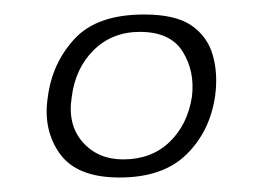

<svg xmlns="http://www.w3.org/2000/svg" viewBox="-20 -611 362 265"><path d="M145 -366Q86 -366 62.5 -399Q39 -432 46 -477Q52 -524 83 -557.5Q114 -591 179 -591Q222 -591 244 -576Q266 -561 273.5 -535.5Q281 -510 277 -479Q270 -430 237.5 -398Q205 -366 145 -366ZM150 -391Q189 -391 214 -415Q239 -439 245 -478Q249 -513 232 -540Q215 -567 173 -567Q135 -567 109.5 -542Q84 -517 79 -477Q73 -439 94 -415Q115 -391 150 -391Z"/></svg>

Font: Alumni Sans Thin Light
Style: Italic
Weight: 300
Italic angle: -8°
Version: Version 1.016